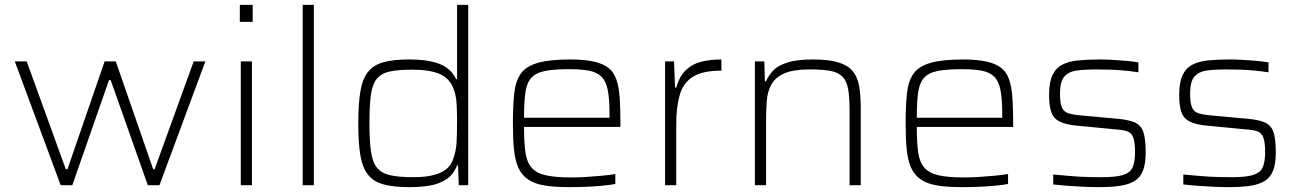

<svg xmlns="http://www.w3.org/2000/svg" viewBox="-20 -763 5345 791"><path d="M230 0 41 -510H90L251 -66H258L411 -510H457L611 -66H617L778 -510H826L637 0H589L436 -433H429L278 0Z M968 -673V-743H1021V-673ZM972 0V-510H1018V0Z M1227 0V-743H1273V0Z M1667 8Q1601 8 1559.5 -3.5Q1518 -15 1495.5 -44Q1473 -73 1464.5 -124Q1456 -175 1456 -255Q1456 -334 1464.5 -385.5Q1473 -437 1495.5 -466Q1518 -495 1559 -506.5Q1600 -518 1666 -518Q1718 -518 1756 -510Q1794 -502 1819.5 -484.5Q1845 -467 1859 -437H1863V-743H1909V0H1870L1867 -82H1863Q1848 -43 1817.5 -23.5Q1787 -4 1748 2Q1709 8 1667 8ZM1683 -33Q1751 -33 1792 -50.5Q1833 -68 1846 -105Q1859 -139 1861 -177Q1863 -215 1863 -267Q1863 -304 1861 -337Q1859 -370 1849 -396Q1833 -440 1792 -458Q1751 -476 1678 -476Q1621 -476 1586 -468.5Q1551 -461 1532.5 -438.5Q1514 -416 1508 -372Q1502 -328 1502 -255Q1502 -182 1508.5 -138Q1515 -94 1533.5 -71.5Q1552 -49 1588 -41Q1624 -33 1683 -33Z M2326 8Q2264 8 2222.5 1Q2181 -6 2155 -24Q2129 -42 2115.5 -72Q2102 -102 2097.5 -147Q2093 -192 2093 -254Q2093 -328 2098.5 -378.5Q2104 -429 2125.5 -459.5Q2147 -490 2195.5 -504Q2244 -518 2328 -518Q2387 -518 2425.5 -509.5Q2464 -501 2486.5 -483.5Q2509 -466 2519.5 -435Q2530 -404 2533 -360Q2536 -316 2536 -256V-240H2139Q2139 -177 2144.5 -136.5Q2150 -96 2169.5 -73Q2189 -50 2228 -41Q2267 -32 2334 -32Q2362 -32 2395 -34Q2428 -36 2459 -39Q2490 -42 2515 -46V-5Q2494 -1 2462.5 2Q2431 5 2395.5 6.5Q2360 8 2326 8ZM2491 -258V-296Q2491 -357 2483.5 -393.5Q2476 -430 2457 -448Q2438 -466 2405.5 -472Q2373 -478 2325 -478Q2262 -478 2224.5 -470.5Q2187 -463 2168.5 -442Q2150 -421 2144.5 -382Q2139 -343 2139 -278H2511Z M2720 0V-510H2757L2761 -402H2766Q2779 -449 2806 -474.5Q2833 -500 2870 -509Q2907 -518 2952 -518V-472Q2875 -472 2835 -447Q2795 -422 2780.5 -372.5Q2766 -323 2766 -252V0Z M3090 0V-510H3129L3131 -428H3136Q3146 -452 3165.5 -472.5Q3185 -493 3224 -505.5Q3263 -518 3329 -518Q3393 -518 3432 -506.5Q3471 -495 3491.5 -471.5Q3512 -448 3519 -410.5Q3526 -373 3526 -320V0H3480V-309Q3480 -364 3474 -397Q3468 -430 3450.5 -447.5Q3433 -465 3400.5 -471Q3368 -477 3316 -477Q3249 -477 3212 -461Q3175 -445 3158.5 -416Q3142 -387 3139 -348Q3136 -309 3136 -264V0Z M3944 8Q3882 8 3840.5 1Q3799 -6 3773 -24Q3747 -42 3733.5 -72Q3720 -102 3715.5 -147Q3711 -192 3711 -254Q3711 -328 3716.5 -378.5Q3722 -429 3743.5 -459.5Q3765 -490 3813.5 -504Q3862 -518 3946 -518Q4005 -518 4043.5 -509.5Q4082 -501 4104.5 -483.5Q4127 -466 4137.5 -435Q4148 -404 4151 -360Q4154 -316 4154 -256V-240H3757Q3757 -177 3762.5 -136.5Q3768 -96 3787.5 -73Q3807 -50 3846 -41Q3885 -32 3952 -32Q3980 -32 4013 -34Q4046 -36 4077 -39Q4108 -42 4133 -46V-5Q4112 -1 4080.5 2Q4049 5 4013.5 6.5Q3978 8 3944 8ZM4109 -258V-296Q4109 -357 4101.5 -393.5Q4094 -430 4075 -448Q4056 -466 4023.5 -472Q3991 -478 3943 -478Q3880 -478 3842.5 -470.5Q3805 -463 3786.5 -442Q3768 -421 3762.5 -382Q3757 -343 3757 -278H4129Z M4508 8Q4480 8 4445.5 6.5Q4411 5 4378 2.5Q4345 0 4319 -3V-44Q4356 -41 4382 -38.5Q4408 -36 4429 -35Q4450 -34 4470.5 -33.5Q4491 -33 4519 -33Q4579 -33 4608 -42.5Q4637 -52 4646.5 -74.5Q4656 -97 4656 -135Q4656 -178 4648.5 -197Q4641 -216 4624 -222Q4607 -228 4576 -230L4420 -245Q4372 -249 4346 -262Q4320 -275 4311 -301.5Q4302 -328 4302 -372Q4302 -423 4315.5 -452.5Q4329 -482 4355.5 -496Q4382 -510 4420.5 -514Q4459 -518 4508 -518Q4533 -518 4561.5 -516.5Q4590 -515 4618.5 -512.5Q4647 -510 4670 -506V-465Q4638 -470 4610.5 -472.5Q4583 -475 4555.5 -476Q4528 -477 4493 -477Q4449 -477 4416 -472.5Q4383 -468 4365 -447.5Q4347 -427 4347 -378Q4347 -341 4354 -322.5Q4361 -304 4378.5 -297.5Q4396 -291 4428 -288L4581 -274Q4628 -270 4654 -259Q4680 -248 4690 -220Q4700 -192 4700 -135Q4700 -89 4689 -60.5Q4678 -32 4654.5 -17.5Q4631 -3 4594.5 2.5Q4558 8 4508 8Z M5044 8Q5016 8 4981.5 6.5Q4947 5 4914 2.5Q4881 0 4855 -3V-44Q4892 -41 4918 -38.5Q4944 -36 4965 -35Q4986 -34 5006.5 -33.5Q5027 -33 5055 -33Q5115 -33 5144 -42.5Q5173 -52 5182.5 -74.5Q5192 -97 5192 -135Q5192 -178 5184.5 -197Q5177 -216 5160 -222Q5143 -228 5112 -230L4956 -245Q4908 -249 4882 -262Q4856 -275 4847 -301.5Q4838 -328 4838 -372Q4838 -423 4851.5 -452.5Q4865 -482 4891.5 -496Q4918 -510 4956.5 -514Q4995 -518 5044 -518Q5069 -518 5097.5 -516.5Q5126 -515 5154.5 -512.5Q5183 -510 5206 -506V-465Q5174 -470 5146.5 -472.5Q5119 -475 5091.5 -476Q5064 -477 5029 -477Q4985 -477 4952 -472.5Q4919 -468 4901 -447.5Q4883 -427 4883 -378Q4883 -341 4890 -322.5Q4897 -304 4914.5 -297.5Q4932 -291 4964 -288L5117 -274Q5164 -270 5190 -259Q5216 -248 5226 -220Q5236 -192 5236 -135Q5236 -89 5225 -60.5Q5214 -32 5190.5 -17.5Q5167 -3 5130.5 2.5Q5094 8 5044 8Z"/></svg>

Font: Saira SemiExpanded ExtraLight
Style: Regular
Weight: 250
Width: 6
Designer: Hector Gatti with collaboration of the Omnibus-Type team
Foundry: Omnibus-Type
Version: Version 1.101